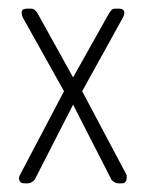

<svg xmlns="http://www.w3.org/2000/svg" viewBox="-20 -424 337 444"><path d="M262 0H253Q251 0 247 -1.5Q243 -3 238 -8L149 -182L60 -8Q55 -3 51 -1.5Q47 0 45 0H36Q28 0 25 -6.5Q22 -13 27 -21L128 -213L33 -383Q29 -392 30.5 -398Q32 -404 43 -404H51Q61 -404 67 -393L149 -245L232 -393Q236 -399 238 -401Q241 -404 246 -404H255Q265 -404 267 -398Q269 -392 264 -383L170 -213L273 -19V-14Q273 0 262 0Z"/></svg>

Font: Chathura
Style: Regular
Weight: 400
Designer: Appaji Ambarisha Darbha
Foundry: Aditya Fonts
Version: Version 1.001 2016